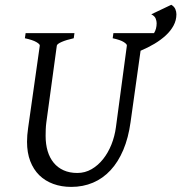

<svg xmlns="http://www.w3.org/2000/svg" viewBox="-20 -751 743 787"><path d="M703.1 -692.4Q703.1 -668 691.4 -646.2Q679.7 -624.5 659.7 -606Q639.6 -587.4 613 -571.5Q586.4 -555.7 556.2 -543L515.1 -250Q506.3 -186 485.4 -136.5Q464.4 -86.9 433.1 -53.2Q401.9 -19.5 361.1 -2.2Q320.3 15.1 272 15.1Q231.9 15.1 198.5 2.9Q165 -9.3 141.1 -32.7Q117.2 -56.2 104 -90.6Q90.8 -125 90.8 -169.9Q90.8 -195.8 95.2 -226.1L143.1 -564Q144 -569.8 128.9 -578.6Q113.8 -587.4 82 -594.2L85 -615.2H285.2L282.2 -594.2Q251.5 -587.4 232.7 -579.1Q213.9 -570.8 212.9 -564L169.9 -249Q168 -234.9 167.5 -220.7Q167 -206.5 167 -193.8Q167 -159.7 175.3 -131.8Q183.6 -104 200 -84Q216.3 -64 240.7 -53Q265.1 -42 296.9 -42Q328.6 -42 355.5 -57.6Q382.3 -73.2 402.8 -99.1Q423.3 -125 436.8 -158.7Q450.2 -192.4 455.1 -229L500 -564Q501 -569.8 487.3 -578.6Q473.6 -587.4 441.9 -594.2L444.8 -615.2H611.3Q622.1 -632.3 622.1 -655.8Q622.1 -664.6 618.2 -674.8Q614.3 -685.1 600.1 -692.4L682.1 -731.4Q694.3 -724.1 698.7 -713.6Q703.1 -703.1 703.1 -692.4Z"/></svg>

Font: Gentium Basic
Style: Italic
Weight: 400
Italic angle: -8°
Designer: J. Victor Gaultney and Annie Olsen
Foundry: SIL International
Version: Version 1.102; 2013; Maintenance release